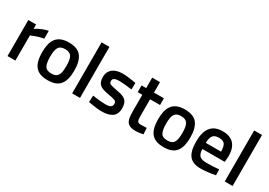

<svg xmlns="http://www.w3.org/2000/svg" viewBox="11 -1503 3239 2308"><g transform="rotate(30 1631.0 -348.5)"><path d="M175 0H66V-500H174V-440Q258 -494 344 -511V-402Q261 -386 197 -358L175 -349Z M626 -511Q746 -511 797.5 -446Q849 -381 849 -251Q849 -186 837 -137Q825 -88 799 -55Q773 -22 730.5 -5.5Q688 11 626 11Q565 11 522 -5.5Q479 -22 453 -55Q427 -88 415 -137Q403 -186 403 -251Q403 -310 414 -358Q425 -406 450.5 -440Q476 -474 519 -492.5Q562 -511 626 -511ZM536 -121Q558 -81 626 -81Q659 -81 681 -90.5Q703 -100 716 -121Q729 -142 734 -174.5Q739 -207 739 -252Q739 -343 714.5 -381Q690 -419 626 -419Q562 -419 537.5 -381Q513 -343 513 -252Q513 -162 536 -121Z M1072 0V-708H963V0Z M1559 -488 1557 -397Q1497 -405 1454.5 -409Q1412 -413 1386 -413Q1332 -413 1312 -400.5Q1292 -388 1292 -361Q1292 -334 1315 -323Q1326 -318 1352.5 -311.5Q1379 -305 1421 -298Q1463 -291 1492 -280Q1521 -269 1539 -251.5Q1557 -234 1565.5 -207.5Q1574 -181 1574 -142Q1574 -63 1523.5 -26Q1473 11 1376 11Q1345 11 1307 6.5Q1269 2 1222 -6L1191 -11L1195 -102Q1255 -94 1298.5 -90Q1342 -86 1368 -86Q1422 -86 1444 -99Q1466 -112 1466 -142Q1466 -172 1445 -184Q1434 -189 1408.5 -195.5Q1383 -202 1342 -209Q1301 -216 1271.5 -225.5Q1242 -235 1222.5 -251.5Q1203 -268 1193.5 -293Q1184 -318 1184 -357Q1184 -396 1198 -424.5Q1212 -453 1236.5 -472Q1261 -491 1295.5 -500.5Q1330 -510 1371 -510Q1403 -510 1442 -506Q1481 -502 1528 -494Z M1948 -500V-407H1810V-187Q1810 -157 1811.5 -137Q1813 -117 1819 -106Q1825 -95 1836 -90.5Q1847 -86 1865 -86L1947 -89L1952 -2Q1887 11 1850 11Q1808 11 1779.5 2Q1751 -7 1733.5 -28Q1716 -49 1709 -85Q1702 -121 1702 -175V-407H1638V-500H1702V-645H1810V-500Z M2236 -511Q2356 -511 2407.5 -446Q2459 -381 2459 -251Q2459 -186 2447 -137Q2435 -88 2409 -55Q2383 -22 2340.5 -5.5Q2298 11 2236 11Q2175 11 2132 -5.5Q2089 -22 2063 -55Q2037 -88 2025 -137Q2013 -186 2013 -251Q2013 -310 2024 -358Q2035 -406 2060.5 -440Q2086 -474 2129 -492.5Q2172 -511 2236 -511ZM2146 -121Q2168 -81 2236 -81Q2269 -81 2291 -90.5Q2313 -100 2326 -121Q2339 -142 2344 -174.5Q2349 -207 2349 -252Q2349 -343 2324.5 -381Q2300 -419 2236 -419Q2172 -419 2147.5 -381Q2123 -343 2123 -252Q2123 -162 2146 -121Z M2923 -90 2951 -93 2953 -12Q2896 -1 2846 5Q2796 11 2751 11Q2640 11 2591.5 -50Q2543 -111 2543 -245Q2543 -511 2760 -511Q2970 -511 2970 -282L2963 -204H2653Q2654 -142 2680 -113Q2706 -84 2777 -84Q2848 -84 2923 -90ZM2652 -288H2863Q2863 -363 2840 -392Q2817 -421 2760 -421Q2703 -421 2678 -390.5Q2653 -360 2652 -288Z M3190 0V-708H3081V0Z"/></g></svg>

Font: Sunflower Medium
Style: Regular
Weight: 500
Designer: JIKJI
Foundry: JIKJI
Version: Version 1.00